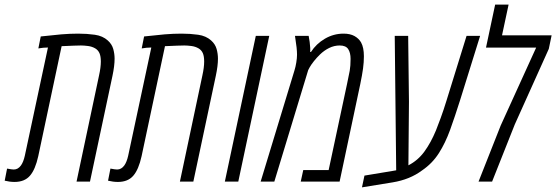

<svg xmlns="http://www.w3.org/2000/svg" viewBox="-76 -785 2404 830"><path d="M-13.2 1.5Q-33.7 1.5 -55.7 -3.9L-45.4 -56.2Q-24.4 -52.2 -16.6 -52.2Q2 -52.2 14.6 -69.8Q24.9 -84 31.2 -111.3L131.3 -579.6Q121.1 -579.6 110.8 -578.6Q100.6 -577.6 89.8 -575.7L100.1 -627.4Q152.3 -633.3 189.2 -636.5Q226.1 -639.6 262.2 -639.6Q299.3 -639.6 333.7 -634.8Q368.2 -629.9 390.1 -609.9Q407.7 -594.2 413.6 -573.2Q419.4 -552.2 419.4 -531.2Q419.4 -500.5 410.2 -457L313 0H254.9L352.1 -458.5Q359.9 -493.7 359.9 -519Q359.9 -542 354 -555.2Q348.1 -568.4 335.9 -575.7Q321.8 -584 304.2 -586.2Q286.6 -588.4 273.9 -588.4Q263.2 -588.4 242.2 -587.6Q221.2 -586.9 190.4 -585.4L89.4 -109.9Q76.7 -52.2 53.5 -25.4Q30.3 1.5 -13.2 1.5Z M433.6 1.5Q413.1 1.5 391.1 -3.9L401.4 -56.2Q422.4 -52.2 430.2 -52.2Q448.7 -52.2 461.4 -69.8Q471.7 -84 478 -111.3L578.1 -579.6Q567.9 -579.6 557.6 -578.6Q547.4 -577.6 536.6 -575.7L546.9 -627.4Q599.1 -633.3 636 -636.5Q672.9 -639.6 709 -639.6Q746.1 -639.6 780.5 -634.8Q814.9 -629.9 836.9 -609.9Q854.5 -594.2 860.4 -573.2Q866.2 -552.2 866.2 -531.2Q866.2 -500.5 856.9 -457L759.8 0H701.7L798.8 -458.5Q806.6 -493.7 806.6 -519Q806.6 -542 800.8 -555.2Q794.9 -568.4 782.7 -575.7Q768.6 -584 751 -586.2Q733.4 -588.4 720.7 -588.4Q710 -588.4 689 -587.6Q668 -586.9 637.2 -585.4L536.1 -109.9Q523.4 -52.2 500.2 -25.4Q477.1 1.5 433.6 1.5Z M896 0 1029.8 -629.9H1087.9L954.1 0Z M1050.8 0 1196.8 -480Q1201.7 -495.6 1204.8 -514.6Q1208 -533.7 1208 -548.8Q1208 -562 1206.1 -580.1Q1204.1 -598.1 1199.2 -629.9H1258.3Q1263.7 -603 1265.1 -577.6Q1265.1 -573.2 1265.1 -568.8Q1265.1 -564.5 1265.1 -560.1H1268.1Q1291 -595.7 1328.6 -617.7Q1366.2 -639.6 1409.2 -639.6Q1437.5 -639.6 1456.3 -629.2Q1475.1 -618.7 1484.9 -601.6Q1497.1 -579.6 1497.1 -541.5Q1497.1 -516.1 1493.4 -488.8Q1489.7 -461.4 1481.4 -421.4L1392.1 0H1224.1L1234.9 -49.8H1344.7L1424.3 -422.4Q1432.1 -458.5 1435.8 -479.2Q1439.5 -500 1439.5 -530.3Q1439.5 -557.1 1429.2 -572.8Q1418.9 -588.4 1392.6 -588.4Q1368.7 -588.4 1346.9 -577.6Q1325.2 -566.9 1307.1 -549.3Q1293.9 -536.6 1281.2 -520.8Q1268.6 -504.9 1262.2 -493.2L1256.3 -481.9L1109.9 0Z M1488.8 24.9 1499.5 -25.9 1620.1 -45.9Q1629.4 -47.4 1636.7 -48.8L1630.4 -629.9H1688.5L1691.9 -344.7L1689.5 -70.3Q1730.5 -91.3 1758.5 -129.6Q1786.6 -168 1808.6 -221.2Q1816.9 -241.7 1829.3 -275.6Q1841.8 -309.6 1854.5 -351.1L1940.9 -629.9H1999.5L1913.1 -352.5Q1890.6 -281.2 1869.9 -223.9Q1849.1 -166.5 1821 -122.6Q1793 -78.6 1748.5 -48.3Q1695.8 -8.8 1621.1 3.4Z M1992.7 0 2088.4 -242.2 2241.7 -579.1H2024.9L2064.5 -765.1H2122.6L2094.2 -632.3H2308.6L2296.4 -573.7L2149.4 -247.1L2051.3 0Z"/></svg>

Font: Open Sans Condensed Light
Style: Italic
Weight: 300
Width: 3
Italic angle: -12°
Designer: Monotype Design Team
Foundry: Monotype Imaging Inc.
Version: Version 3.000; ttfautohint (v1.8.4)